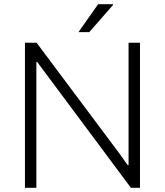

<svg xmlns="http://www.w3.org/2000/svg" viewBox="-20 -888 780 908"><path d="M98 0V-686H153L532 -179Q538 -172 547 -159Q556 -146 566 -132Q576 -118 584 -107H588Q588 -125 588 -143Q588 -161 588 -179V-686H642V0H599L211 -521Q204 -530 187 -553Q170 -576 156 -595H152Q152 -576 152 -558Q152 -540 152 -521V0ZM351 -736 444 -868H514L515 -865L402 -736Z"/></svg>

Font: Archivo SemiBold Thin
Style: Regular
Weight: 250
Version: Version 2.001